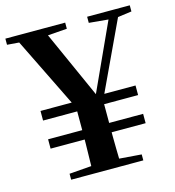

<svg xmlns="http://www.w3.org/2000/svg" viewBox="-112 -803 812 893"><g transform="rotate(-15 294.5 -356.5)"><path d="M338.3 -271.7 253 -270.7 35.9 -712.9H174.1L345.2 -331.5H324.8L331.3 -346.7L498.8 -712.9H545.3ZM122.7 -673.4 -5 -683.4V-712.9H283V-683.4L148 -673.4ZM269.4 -40.2H318.9L468.2 -28.7V0H120.8V-28.7ZM230.2 -204.3V-331H359.8V-204.3Q359.8 -173.4 359.8 -146.4Q359.8 -119.5 360.6 -85.7Q361.5 -51.8 362.5 0H226.8Q227.8 -51.8 228.5 -85.7Q229.2 -119.5 229.7 -146.4Q230.2 -173.4 230.2 -204.3ZM497.1 -673.4 388.7 -683.4V-712.9H594V-683.4L521 -673.4ZM65.8 -164.3V-209.3H523.4V-164.3ZM65.8 -299.6V-345.8H523.4V-299.6Z"/></g></svg>

Font: Noto Serif JP
Style: Regular
Weight: 200
Designer: Ryoko NISHIZUKA 西塚涼子 (kana & ideographs); Frank Grießhammer (Latin, Greek & Cyrillic); Wenlong ZHANG 张文龙 (bopomofo); San
Foundry: Adobe
Version: Version 2.001;hotconv 1.1.0;makeotfexe 2.6.0